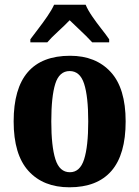

<svg xmlns="http://www.w3.org/2000/svg" viewBox="-20 -786 592 816"><path d="M275 10Q164 10 101 -59.5Q38 -129 38 -270Q38 -549 278 -549Q387 -549 450.5 -480Q514 -411 514 -270Q514 -129 453.5 -59.5Q393 10 275 10ZM277 -54Q320 -54 337.5 -109Q355 -164 355 -270Q355 -376 337.5 -430Q320 -484 276 -484Q232 -484 215 -430Q198 -376 198 -270Q198 -164 215.5 -109Q233 -54 277 -54ZM109 -619Q123 -638 143 -664Q163 -690 181.5 -717Q200 -744 210 -766H344Q353 -744 371.5 -717Q390 -690 410.5 -664Q431 -638 444 -619V-606H372Q363 -616 345.5 -633.5Q328 -651 308.5 -669Q289 -687 276 -700Q256 -679 226.5 -652Q197 -625 181 -606H109Z"/></svg>

Font: Noto Serif Ethiopic Condensed ExtraBold
Style: Regular
Weight: 800
Width: 3
Designer: Monotype Design Team
Foundry: Monotype Imaging Inc.
Version: Version 2.102; ttfautohint (v1.8.4.7-5d5b)